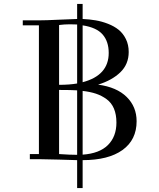

<svg xmlns="http://www.w3.org/2000/svg" viewBox="-20 -805 806 971"><path d="M95.2 -676.8V-702.1H176.8Q211.9 -702.1 275.9 -705.3Q339.8 -708.5 370.1 -709V-785.2H397.9V-709Q432.6 -707.5 463.9 -702.1Q495.1 -696.8 526.4 -684.6Q557.6 -672.4 580.1 -654.3Q602.5 -636.2 616.7 -607.4Q630.9 -578.6 630.9 -542Q630.9 -480.5 588.9 -439.7Q546.9 -398.9 476.1 -377Q570.3 -364.3 620.6 -314.7Q670.9 -265.1 670.9 -191.9Q670.9 -97.7 599.6 -46.4Q528.3 4.9 397.9 4.9V146H370.1V4.9Q347.2 4.4 279.5 2.2Q211.9 0 176.8 0H130.9V-25.9H176.8V-676.8ZM278.8 -25.9Q333 -22 370.1 -22V-348.1Q341.3 -350.1 278.8 -350.1ZM278.8 -376Q331.1 -376 370.1 -382.8V-681.2Q357.9 -682.1 333 -682.1Q319.3 -682.1 305.7 -681.2Q292 -680.2 285.2 -679.2L278.8 -678.2ZM397.9 -22.9Q482.9 -28.8 525.9 -71.5Q568.8 -114.3 568.8 -185.1Q568.8 -226.1 556.2 -255.9Q543.5 -285.6 519 -303.5Q494.6 -321.3 465.6 -331.1Q436.5 -340.8 397.9 -345.2ZM397.9 -389.2Q529.8 -423.8 529.8 -537.1Q529.8 -595.2 499 -630.6Q468.3 -666 397.9 -676.8Z"/></svg>

Font: Dehuti Alt
Style: Bold
Weight: 700
Version: Version 1.2